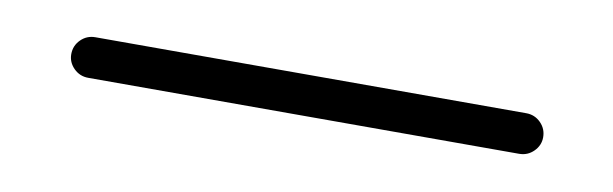

<svg xmlns="http://www.w3.org/2000/svg" viewBox="-23 -64 524 164"><g transform="rotate(10 239.5 17.5)"><path d="M444.1 17.8Q444.1 24.8 438.9 30Q433.7 35.2 426.3 35.2H52.6Q45.2 35.2 40 30Q34.8 24.8 34.8 17.8Q34.8 10.4 40 5.2Q45.2 0 52.6 0H426.3Q433.7 0 438.9 5.2Q444.1 10.4 444.1 17.8Z"/></g></svg>

Font: 26F Galaxy Sans Light
Style: Regular
Weight: 300
Designer: C₂₉H₂₅N₃O₅
Version: Version 1.100